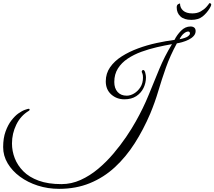

<svg xmlns="http://www.w3.org/2000/svg" viewBox="-39 -1004 1360 1218"><path d="M336 194Q265 194 201 173.5Q137 153 87.5 116.5Q38 80 9.5 32Q-19 -16 -19 -71Q-19 -128 -3.5 -170.5Q12 -213 34 -241Q56 -269 77 -284Q101 -301 120 -307.5Q139 -314 143 -314Q149 -314 149 -309Q149 -304 144 -301Q92 -270 64.5 -213.5Q37 -157 37 -94Q37 -46 54.5 -0.5Q72 45 109 82.5Q146 120 206 142Q266 164 351 164Q414 164 472.5 137.5Q531 111 583 67.5Q635 24 680 -29Q725 -82 761 -135Q797 -188 822 -233Q870 -318 904 -401.5Q938 -485 971.5 -566Q1005 -647 1052 -724Q1006 -716 956 -704.5Q906 -693 858 -675.5Q810 -658 771 -632Q732 -606 709 -569.5Q686 -533 686 -484Q686 -444 707 -420.5Q728 -397 765 -397Q788 -397 811.5 -411Q835 -425 851.5 -450.5Q868 -476 868 -512Q868 -527 865 -535.5Q862 -544 860 -548Q860 -552 862.5 -556Q865 -560 869 -560Q878 -560 882.5 -542.5Q887 -525 887 -514Q887 -478 871.5 -446Q856 -414 825.5 -394Q795 -374 750 -374Q701 -374 666.5 -405Q632 -436 632 -488Q632 -538 659.5 -577.5Q687 -617 733.5 -646.5Q780 -676 837 -697Q894 -718 954 -731Q1014 -744 1068 -751Q1083 -782 1109.5 -809Q1136 -836 1170 -836Q1184 -836 1193 -829Q1202 -822 1202 -807Q1202 -789 1189 -775Q1176 -761 1156 -751.5Q1136 -742 1116.5 -736.5Q1097 -731 1083 -729Q1040 -650 1013.5 -575Q987 -500 965.5 -427.5Q944 -355 914 -283Q871 -182 815.5 -95Q760 -8 689.5 57Q619 122 531 158Q443 194 336 194ZM1100 -755Q1139 -763 1152.5 -773Q1166 -783 1166 -791Q1166 -804 1155 -804Q1142 -804 1126.5 -791Q1111 -778 1100 -755ZM1175 -878Q1129 -878 1105.5 -900Q1082 -922 1082 -957Q1082 -972 1090.5 -977Q1099 -982 1103 -982Q1103 -954 1123 -936.5Q1143 -919 1181 -919Q1212 -919 1234 -931.5Q1256 -944 1270 -959.5Q1284 -975 1289 -984Q1301 -984 1301 -974Q1301 -968 1291 -951Q1272 -920 1245.5 -899Q1219 -878 1175 -878Z"/></svg>

Font: Great Vibes
Style: Regular
Weight: 400
Designer: Robert E. Leuschke, Viktoriya Grabowska, Viviana Monsalve, Eben Sorkin
Foundry: Robert E. Leuschke
Version: Version 1.103; ttfautohint (v1.8.4.7-5d5b)